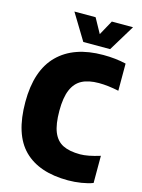

<svg xmlns="http://www.w3.org/2000/svg" viewBox="-139 -1030 830 1120"><g transform="rotate(15 275.5 -470.5)"><path d="M27 -368Q27 -558.5 123 -654.2Q219 -750 396 -750Q471 -750 534 -735V-571Q467.5 -585 414 -585Q351.5 -585 311.8 -564.2Q272 -543.5 252 -496.2Q232 -449 232 -370Q232 -288 251.2 -241.2Q270.5 -194.5 310 -174.8Q349.5 -155 414 -155Q460 -155 534 -178V-14Q506 -3 465.2 3.5Q424.5 10 385 10Q210 10 118.5 -81Q27 -172 27 -368ZM393 -951H521L425 -793H263L167 -951H295L344 -862Z"/></g></svg>

Font: Encode Sans Condensed Black
Style: Regular
Weight: 900
Width: 3
Designer: Multiple Designers
Foundry: Impallari Type
Version: Version 2.000